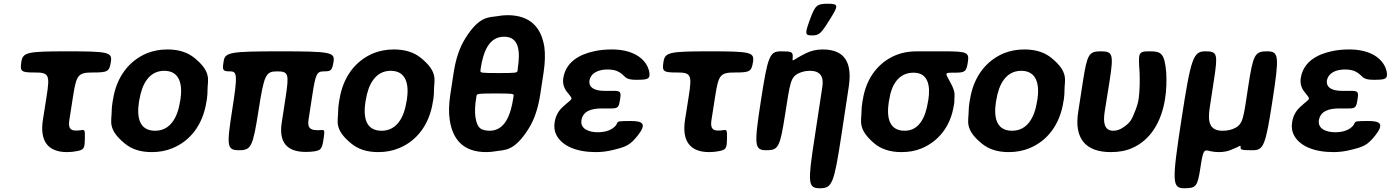

<svg xmlns="http://www.w3.org/2000/svg" viewBox="-20 -802 7424 1025"><path d="M338 10C357 10 374 8 389 5C429 -2 432 -11 433 -60C434 -108 433 -111 412 -107C405 -106 396 -105 385 -105C351 -105 345 -125 350 -160L370 -288C388 -403 397 -415 476 -415C555 -415 564 -420 572 -472C580 -523 559 -528 342 -528C125 -528 102 -523 94 -472C86 -420 92 -415 166 -415C241 -415 247 -403 229 -289L209 -162C192 -52 233 10 338 10Z M583 -269 581 -259C578 -240 576 -221 576 -203C576 -156 553 -112 646 -36C681 -7 727 10 790 10C830 10 868 3 901 -11C994 -49 1063 -134 1082 -259L1084 -269C1087 -288 1088 -307 1088 -325C1088 -372 1112 -416 1019 -492C984 -521 937 -538 874 -538C834 -538 798 -531 765 -518C671 -479 602 -394 583 -269ZM943 -269 941 -259C928 -176 890 -104 808 -104C724 -104 709 -175 722 -259L724 -269C737 -351 775 -424 857 -424C939 -424 956 -352 943 -269Z M1612 9C1629 9 1644 8 1658 6C1695 0 1699 -9 1707 -58C1714 -106 1713 -109 1696 -108C1689 -107 1682 -107 1674 -107C1634 -107 1621 -122 1627 -162L1647 -292C1665 -409 1671 -421 1710 -421C1748 -421 1753 -426 1761 -475C1768 -523 1742 -528 1476 -528C1209 -528 1181 -523 1174 -475C1166 -426 1169 -421 1208 -421C1247 -421 1249 -402 1219 -211C1189 -19 1192 0 1257 0C1321 0 1330 -19 1360 -211C1390 -402 1398 -421 1459 -421C1520 -421 1524 -408 1505 -284L1484 -147C1468 -44 1510 9 1612 9Z M1792 -269 1790 -259C1787 -240 1785 -221 1785 -203C1785 -156 1762 -112 1855 -36C1890 -7 1936 10 1999 10C2039 10 2077 3 2110 -11C2203 -49 2272 -134 2291 -259L2293 -269C2296 -288 2297 -307 2297 -325C2297 -372 2321 -416 2228 -492C2193 -521 2146 -538 2083 -538C2043 -538 2007 -531 1974 -518C1880 -479 1811 -394 1792 -269ZM2152 -269 2150 -259C2137 -176 2099 -104 2017 -104C1933 -104 1918 -175 1931 -259L1933 -269C1946 -351 1984 -424 2066 -424C2148 -424 2165 -352 2152 -269Z M2864 -297 2882 -415C2890 -468 2891 -513 2886 -552C2870 -651 2815 -721 2689 -721C2671 -721 2653 -719 2637 -716C2593 -708 2541 -721 2464 -597C2433 -548 2413 -486 2402 -415L2384 -297C2376 -244 2375 -199 2381 -161C2396 -61 2450 10 2576 10C2594 10 2612 8 2629 5C2673 -3 2724 9 2802 -115C2833 -164 2853 -226 2864 -297ZM2722 -291 2720 -278C2707 -192 2677 -104 2594 -104C2586 -104 2579 -105 2572 -106C2555 -111 2528 -109 2518 -178C2514 -206 2516 -241 2522 -278L2524 -291C2526 -302 2535 -303 2625 -303C2715 -303 2724 -302 2722 -291ZM2671 -606C2755 -606 2757 -522 2744 -435L2743 -424C2741 -413 2732 -412 2642 -412C2552 -412 2543 -413 2545 -424L2546 -435C2559 -521 2588 -606 2671 -606Z M3192 -223H3238C3279 -223 3283 -227 3290 -270C3297 -313 3293 -317 3252 -317H3206C3159 -317 3121 -332 3127 -373C3128 -380 3131 -387 3135 -394C3151 -419 3184 -431 3223 -431C3244 -431 3266 -428 3282 -419C3321 -398 3310 -376 3375 -376C3439 -376 3450 -380 3447 -412C3446 -423 3442 -434 3438 -444C3411 -503 3342 -538 3247 -538C3212 -538 3180 -535 3150 -528C3073 -511 3000 -471 2987 -384C2983 -356 2991 -332 3005 -314C3043 -264 3042 -285 2982 -229C2961 -209 2946 -183 2941 -149C2937 -124 2940 -101 2950 -82C2981 -21 3060 10 3162 10C3192 10 3223 6 3251 -1C3321 -18 3342 -25 3385 -79C3433 -140 3413 -156 3349 -156C3284 -156 3279 -155 3274 -144C3273 -141 3271 -137 3269 -134C3249 -108 3213 -96 3171 -96C3124 -96 3077 -114 3084 -160C3092 -210 3139 -223 3192 -223Z M3766 10C3785 10 3802 8 3817 5C3857 -2 3860 -11 3861 -60C3862 -108 3861 -111 3840 -107C3833 -106 3824 -105 3813 -105C3779 -105 3773 -125 3778 -160L3798 -288C3816 -403 3825 -415 3904 -415C3983 -415 3992 -420 4000 -472C4008 -523 3987 -528 3770 -528C3553 -528 3530 -523 3522 -472C3514 -420 3520 -415 3594 -415C3669 -415 3675 -403 3657 -289L3637 -162C3620 -52 3661 10 3766 10Z M4304 -424C4358 -424 4379 -394 4370 -338L4329 -68C4291 178 4293 203 4358 203C4422 203 4432 178 4470 -68L4511 -338C4530 -463 4494 -538 4372 -538C4337 -538 4306 -530 4279 -516C4209 -481 4209 -466 4212 -496C4213 -525 4208 -528 4149 -528C4089 -528 4079 -504 4042 -264C4005 -24 4007 0 4072 0C4136 0 4144 -17 4171 -189C4198 -361 4200 -390 4244 -411C4261 -419 4281 -424 4304 -424ZM4304 -698C4276 -621 4277 -613 4315 -613C4353 -613 4362 -621 4410 -698C4458 -774 4457 -782 4399 -782C4341 -782 4332 -774 4304 -698Z M5147 -471C5155 -523 5143 -528 5016 -528H4875C4835 -528 4799 -522 4766 -509C4673 -472 4605 -390 4586 -269L4584 -259C4581 -240 4579 -221 4579 -203C4579 -156 4557 -113 4648 -36C4683 -7 4730 10 4792 10C4831 10 4866 4 4898 -9C4986 -45 5054 -123 5072 -239L5074 -249C5075 -257 5075 -265 5075 -273C5075 -295 5083 -309 5053 -363C5025 -415 5020 -414 5076 -414C5132 -414 5139 -419 5147 -471ZM4857 -414C4934 -414 4948 -346 4936 -269L4934 -259C4922 -180 4889 -104 4810 -104C4726 -104 4712 -175 4725 -259L4727 -269C4739 -349 4777 -414 4857 -414Z M5158 -269 5156 -259C5153 -240 5151 -221 5151 -203C5151 -156 5128 -112 5221 -36C5256 -7 5302 10 5365 10C5405 10 5443 3 5476 -11C5569 -49 5638 -134 5657 -259L5659 -269C5662 -288 5663 -307 5663 -325C5663 -372 5687 -416 5594 -492C5559 -521 5512 -538 5449 -538C5409 -538 5373 -531 5340 -518C5246 -479 5177 -394 5158 -269ZM5518 -269 5516 -259C5503 -176 5465 -104 5383 -104C5299 -104 5284 -175 5297 -259L5299 -269C5312 -351 5350 -424 5432 -424C5514 -424 5531 -352 5518 -269Z M5910 10C5953 10 5992 3 6025 -12C6120 -54 6180 -148 6200 -276C6208 -327 6208 -373 6206 -415C6197 -521 6177 -528 6116 -528C6054 -528 6057 -519 6064 -410C6065 -368 6065 -323 6059 -276C6056 -254 6049 -232 6041 -212C6021 -161 6015 -148 5975 -121C5960 -111 5943 -104 5923 -104C5874 -104 5869 -151 5877 -203L5903 -366C5926 -513 5921 -528 5857 -528C5793 -528 5784 -513 5761 -366L5736 -204C5714 -65 5773 10 5910 10Z M6603 -17C6602 -2 6607 0 6667 0C6726 0 6736 -24 6773 -264C6810 -504 6808 -528 6744 -528C6679 -528 6670 -511 6644 -342C6618 -173 6618 -141 6572 -118C6554 -109 6533 -104 6507 -104C6436 -104 6427 -152 6438 -226L6461 -377C6482 -514 6479 -528 6415 -528C6350 -528 6338 -494 6287 -163C6236 169 6237 203 6302 203C6366 203 6373 193 6388 96C6403 -2 6406 -5 6441 5C6455 8 6469 10 6486 10C6511 10 6533 6 6552 -2C6602 -21 6603 -31 6603 -17Z M7129 -223H7175C7216 -223 7220 -227 7227 -270C7234 -313 7230 -317 7189 -317H7143C7096 -317 7058 -332 7064 -373C7065 -380 7068 -387 7072 -394C7088 -419 7121 -431 7160 -431C7181 -431 7203 -428 7219 -419C7258 -398 7247 -376 7312 -376C7376 -376 7387 -380 7384 -412C7383 -423 7379 -434 7375 -444C7348 -503 7279 -538 7184 -538C7149 -538 7117 -535 7087 -528C7010 -511 6937 -471 6924 -384C6920 -356 6928 -332 6942 -314C6980 -264 6979 -285 6919 -229C6898 -209 6883 -183 6878 -149C6874 -124 6877 -101 6887 -82C6918 -21 6997 10 7099 10C7129 10 7160 6 7188 -1C7258 -18 7279 -25 7322 -79C7370 -140 7350 -156 7286 -156C7221 -156 7216 -155 7211 -144C7210 -141 7208 -137 7206 -134C7186 -108 7150 -96 7108 -96C7061 -96 7014 -114 7021 -160C7029 -210 7076 -223 7129 -223Z"/></svg>

Font: Asimov Print
Style: AIt
Weight: 500
Designer: Google
Version: Version 2.000980: 2014